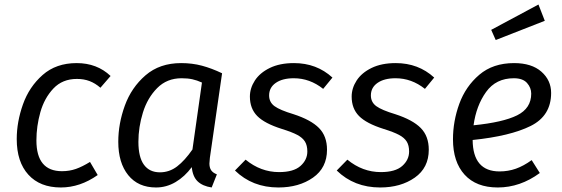

<svg xmlns="http://www.w3.org/2000/svg" viewBox="-20 -817 2485 849"><path d="M469 -481 424 -429Q401 -449 376 -458.5Q351 -468 320 -468Q256 -468 216 -425.5Q176 -383 158.5 -321Q141 -259 141 -196Q141 -60 254 -60Q287 -60 315.5 -70Q344 -80 378 -101L412 -43Q334 12 249 12Q157 12 105.5 -44.5Q54 -101 54 -202Q54 -278 81.5 -355.5Q109 -433 168.5 -485.5Q228 -538 319 -538Q409 -538 469 -481Z M962 -493 908 -119Q906 -99 906 -94Q906 -76 913.5 -64.5Q921 -53 939 -46L916 12Q876 6 854 -15Q832 -36 828 -78Q797 -36 756.5 -12Q716 12 670 12Q591 12 547 -42.5Q503 -97 503 -190Q503 -270 532 -350Q561 -430 623.5 -484Q686 -538 781 -538Q830 -538 873 -526.5Q916 -515 962 -493ZM592 -190Q592 -122 616.5 -88.5Q641 -55 687 -55Q729 -55 763 -81Q797 -107 831 -156L873 -452Q851 -462 830.5 -466.5Q810 -471 783 -471Q718 -471 675 -427.5Q632 -384 612 -319.5Q592 -255 592 -190Z M1450 -474 1409 -424Q1350 -471 1279 -471Q1229 -471 1199.5 -450.5Q1170 -430 1170 -395Q1170 -365 1194 -347.5Q1218 -330 1278 -312Q1355 -287 1390.5 -251Q1426 -215 1426 -155Q1426 -75 1364 -31.5Q1302 12 1211 12Q1096 12 1019 -63L1066 -111Q1133 -56 1214 -56Q1278 -56 1308.5 -83Q1339 -110 1339 -147Q1339 -174 1328.5 -191Q1318 -208 1294.5 -220.5Q1271 -233 1226 -247Q1150 -271 1117.5 -304Q1085 -337 1085 -390Q1085 -427 1107 -461Q1129 -495 1173 -516.5Q1217 -538 1280 -538Q1380 -538 1450 -474Z M1900 -474 1859 -424Q1800 -471 1729 -471Q1679 -471 1649.5 -450.5Q1620 -430 1620 -395Q1620 -365 1644 -347.5Q1668 -330 1728 -312Q1805 -287 1840.5 -251Q1876 -215 1876 -155Q1876 -75 1814 -31.5Q1752 12 1661 12Q1546 12 1469 -63L1516 -111Q1583 -56 1664 -56Q1728 -56 1758.5 -83Q1789 -110 1789 -147Q1789 -174 1778.5 -191Q1768 -208 1744.5 -220.5Q1721 -233 1676 -247Q1600 -271 1567.5 -304Q1535 -337 1535 -390Q1535 -427 1557 -461Q1579 -495 1623 -516.5Q1667 -538 1730 -538Q1830 -538 1900 -474Z M2070 -198Q2071 -59 2189 -59Q2227 -59 2261 -71Q2295 -83 2331 -109L2367 -52Q2280 12 2181 12Q2086 12 2034.5 -44.5Q1983 -101 1983 -201Q1983 -281 2011 -358Q2039 -435 2099.5 -486.5Q2160 -538 2253 -538Q2331 -538 2374 -500Q2417 -462 2417 -406Q2417 -305 2326.5 -260Q2236 -215 2070 -198ZM2329 -403Q2329 -429 2310.5 -450Q2292 -471 2252 -471Q2173 -471 2129.5 -410.5Q2086 -350 2074 -263Q2204 -276 2266.5 -307Q2329 -338 2329 -403ZM2361 -797 2389 -725 2172 -640 2152 -685Z"/></svg>

Font: Fira Sans TEST Book
Style: Italic
Weight: 350
Italic angle: -8°
Designer: Carrois Corporate & Edenspiekermann AG
Foundry: Carrois Corporate GbR & Edenspiekermann AG
Version: Version 4.201